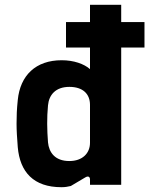

<svg xmlns="http://www.w3.org/2000/svg" viewBox="-20 -770 622 800"><path d="M236 10C252 10 262 8 275 5L334 -30C348 -39 355 -33 355 -22V0H485V-572H582V-678H485V-750H355V-678H255V-572H355V-482C330 -504 287 -519 237 -519C129 -519 64 -456 54 -353C50 -315 49 -286 49 -255C49 -226 51 -196 54 -157C63 -53 120 10 236 10ZM269 -99C209 -99 184 -135 180 -177C176 -229 175 -279 180 -331C184 -374 211 -408 269 -408C325 -408 355 -379 355 -333V-175C355 -131 323 -99 269 -99Z"/></svg>

Font: Finlandica SemiBold
Style: Regular
Weight: 600
Designer: Niklas Ekholm, Juho Hiilivirta, Jaakko Suomalainen
Foundry: Helsinki Type Studio
Version: Version 2.000;Glyphs 3.2 (3202)